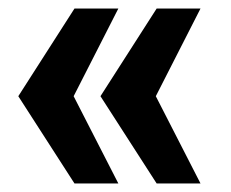

<svg xmlns="http://www.w3.org/2000/svg" viewBox="-20 -530 543 451"><path d="M155 -99 23 -304 155 -510H258L153 -304L258 -99ZM348 -99 216 -304 348 -510H451L346 -304L451 -99Z"/></svg>

Font: Saira Thin
Style: Bold
Weight: 700
Version: Version 1.101